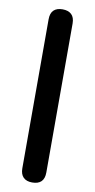

<svg xmlns="http://www.w3.org/2000/svg" viewBox="-99 -754 487 985"><g transform="rotate(10 144.0 -262.0)"><path d="M144 189Q114 189 98 173Q82 157 82 126V-650Q82 -682 98 -697.5Q114 -713 144 -713Q174 -713 190.5 -697.5Q207 -682 207 -650V126Q207 189 144 189Z"/></g></svg>

Font: Nunito
Style: Bold
Weight: 700
Designer: Vernon Adams
Foundry: Vernon Adams
Version: Version 3.602